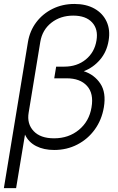

<svg xmlns="http://www.w3.org/2000/svg" viewBox="-33 -757 602 981"><path d="M-13.2 204.1 109.9 -543Q119.6 -600.1 152.6 -643.6Q185.5 -687 235.8 -711.9Q286.1 -736.8 347.2 -736.8Q407.2 -736.8 449.7 -712.9Q492.2 -689 511.7 -646.7Q531.2 -604.5 522 -549.8Q512.7 -492.2 478 -451.9Q443.4 -411.6 395 -393.1Q448.7 -376 479.5 -330.1Q510.3 -284.2 497.6 -208.5Q486.8 -144.5 451.4 -95.5Q416 -46.4 362.3 -18.6Q308.6 9.3 243.7 9.3Q190.9 9.3 151.9 -10.5Q112.8 -30.3 94.7 -69.3L49.3 204.1ZM243.2 -50.3Q317.9 -50.3 370.4 -93.8Q422.9 -137.2 434.6 -208.5Q446.8 -279.3 411.6 -318.1Q376.5 -356.9 307.6 -356.9H244.1L253.9 -416.5H295.4Q360.4 -416.5 405.3 -453.1Q450.2 -489.7 460 -550.3Q469.7 -607.9 437.5 -642.6Q405.3 -677.2 341.3 -677.2Q275.9 -677.2 229.5 -640.9Q183.1 -604.5 172.9 -543L113.3 -180.7Q104 -124.5 138.7 -87.4Q173.3 -50.3 243.2 -50.3Z"/></svg>

Font: Inter Display Light
Style: Italic
Weight: 300
Italic angle: -9.39999°
Designer: Rasmus Andersson
Foundry: rsms
Version: Version 4.000;git-a52131595